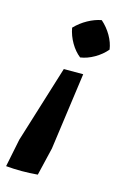

<svg xmlns="http://www.w3.org/2000/svg" viewBox="-123 -557 517 784"><g transform="rotate(15 135.0 -165.0)"><path d="M-16 172 8 54 109 -272H191L146 54L118 172Q50 178 -16 172ZM161 -335Q138 -353 121 -382Q104 -411 98 -444Q121 -468 150 -484Q179 -500 207 -505Q232 -483 248.5 -454.5Q265 -426 269 -397Q249 -373 219.5 -356Q190 -339 161 -335Z"/></g></svg>

Font: Piazzolla Thin ExtraBold
Style: Italic
Weight: 800
Italic angle: -11.3°
Version: Version 2.005